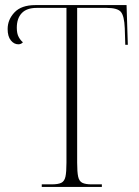

<svg xmlns="http://www.w3.org/2000/svg" viewBox="-20 -734 547 754"><path d="M144 0V-10H183Q208 -10 220.5 -16Q233 -22 237 -40Q241 -58 241 -95V-703H124Q85 -703 65.5 -682.5Q46 -662 46 -625Q46 -602 53.5 -588.5Q61 -575 70 -568Q63 -560 52 -560Q35 -560 22.5 -575.5Q10 -591 10 -620Q10 -657 37 -685.5Q64 -714 119 -714H477L482 -558H472L470 -623Q468 -672 454.5 -687.5Q441 -703 399 -703H283V-95Q283 -58 287 -40Q291 -22 303.5 -16Q316 -10 340 -10H380V0Z"/></svg>

Font: Noto Serif Display Condensed ExtraLight
Style: Regular
Weight: 200
Width: 3
Designer: Monotype Design Team
Foundry: Monotype Imaging Inc.
Version: Version 2.009